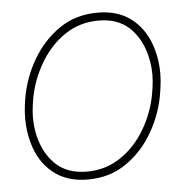

<svg xmlns="http://www.w3.org/2000/svg" viewBox="-45 -582 623 636"><g transform="rotate(-5 267.0 -264.0)"><path d="M38.6 -274.4Q50.3 -343.8 85.2 -403.3Q120.1 -462.9 173.8 -500Q228.5 -538.1 302.2 -538.1Q373 -538.1 418.2 -500.5Q463.4 -462.9 481 -399.4Q491.7 -361.3 491.7 -320.3Q491.7 -296.4 488.3 -274.4L486.3 -260.3Q476.1 -189.9 440.7 -127.9Q405.3 -65.9 351.1 -28.8Q296.4 9.8 222.2 9.8Q151.9 9.8 106.2 -27.8Q60.5 -65.4 43.5 -128.9Q32.7 -167.5 32.7 -209.5Q32.7 -231.4 35.6 -253.9ZM62 -253.9Q58.6 -228.5 58.6 -210Q58.6 -163.6 73.7 -122.3Q88.9 -81.1 118.7 -52.7Q157.2 -16.6 221.7 -16.6Q283.7 -16.6 333.5 -49.8Q383.3 -83 416 -139.2Q446.8 -191.4 458 -251L461.9 -274.4Q465.3 -299.3 465.3 -317.4Q465.3 -363.8 450.2 -405.3Q435.1 -446.8 405.3 -475.6Q366.7 -511.7 302.7 -511.7Q240.7 -511.7 191.2 -478.8Q141.6 -445.8 108.4 -389.2Q77.1 -335.9 65.9 -277.3Z"/></g></svg>

Font: Mardoto Thin
Style: Italic
Weight: 250
Italic angle: -12°
Designer: Christian Robertson, Vahan Hovhannisyan
Foundry: Google
Version: Version 1.000